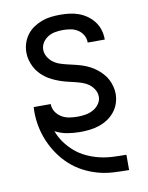

<svg xmlns="http://www.w3.org/2000/svg" viewBox="-84 -589 668 865"><g transform="rotate(-10 250.0 -156.5)"><path d="M435 215Q400 215 364 213Q328 211 294 201.5Q260 192 228.5 175.5Q197 159 170.5 135Q144 111 123.5 81.5Q103 52 89 19.5Q75 -13 68 -48Q61 -83 61 -118Q61 -123 61.5 -128.5Q62 -134 62 -139H140V-138Q140 -119 150.5 -103Q161 -87 177 -77.5Q193 -68 211.5 -65Q230 -62 249 -62Q267 -62 285.5 -65Q304 -68 320 -76.5Q336 -85 347.5 -100.5Q359 -116 359 -134Q359 -152 349.5 -167.5Q340 -183 326 -193Q312 -203 295.5 -208.5Q279 -214 262 -218Q245 -222 228.5 -226Q212 -230 195.5 -236Q179 -242 163.5 -249.5Q148 -257 134 -267.5Q120 -278 108.5 -291Q97 -304 89 -319.5Q81 -335 76.5 -352Q72 -369 72 -386Q72 -408 78.5 -428.5Q85 -449 98 -466.5Q111 -484 129 -496Q147 -508 167 -515.5Q187 -523 208.5 -525.5Q230 -528 251 -528Q273 -528 294 -525.5Q315 -523 335.5 -515.5Q356 -508 373.5 -495.5Q391 -483 404 -466Q417 -449 423.5 -428Q430 -407 430 -386V-383H352V-384Q352 -402 343 -417.5Q334 -433 319 -442.5Q304 -452 286.5 -455Q269 -458 251 -458Q234 -458 216.5 -455Q199 -452 184 -443Q169 -434 159 -419Q149 -404 149 -386Q149 -369 158 -353.5Q167 -338 181 -327.5Q195 -317 211.5 -311.5Q228 -306 245 -302Q262 -298 279 -294Q296 -290 312.5 -284.5Q329 -279 344.5 -271Q360 -263 373.5 -252.5Q387 -242 399 -229Q411 -216 419 -200.5Q427 -185 431.5 -168Q436 -151 436 -134Q436 -112 429 -91Q422 -70 408 -52.5Q394 -35 375.5 -23Q357 -11 336 -4Q315 3 293 5.5Q271 8 249 8Q219 8 190 3Q161 -2 135 -16Q145 12 163 37Q181 62 204.5 82Q228 102 256 115Q284 128 313.5 135Q343 142 373.5 143.5Q404 145 435 145H436V215Z"/></g></svg>

Font: Iosevka Term SS14
Style: Regular
Weight: 400
Monospace: yes
Designer: Belleve Invis
Foundry: Belleve Invis
Version: Version 24.1.1; ttfautohint (v1.8.4)